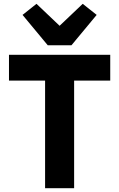

<svg xmlns="http://www.w3.org/2000/svg" viewBox="-20 -985 624 1005"><path d="M354 -748H230L98 -907L171 -965L292 -850L413 -965L486 -907ZM557 -563H368V0H216V-563H27V-698H557Z"/></svg>

Font: Aneliza
Style: Bold
Weight: 700
Designer: Mike Abbink, Paul van der Laan, Pieter van Rosmalen
Foundry: Bold Monday
Version: Version 3.0